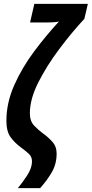

<svg xmlns="http://www.w3.org/2000/svg" viewBox="-20 -780 473 990"><path d="M187 190Q223 150 247.5 107.5Q272 65 272 12Q272 -25 249.5 -49.5Q227 -74 203 -91Q177 -110 155.5 -133Q134 -156 134 -196Q134 -269 177.5 -355Q221 -441 285.5 -527Q350 -613 415 -683L433 -760H157L135 -664H221Q262 -664 284 -669Q219 -599 156.5 -515.5Q94 -432 53.5 -341Q13 -250 13 -157Q13 -103 34 -73.5Q55 -44 89 -19Q111 -3 128 12.5Q145 28 145 52Q145 86 120 124.5Q95 163 72 190Z"/></svg>

Font: Noto Sans Display Condensed
Style: Bold Italic
Weight: 700
Width: 3
Designer: Monotype Design team
Foundry: Monotype Imaging Inc.
Version: 1.000